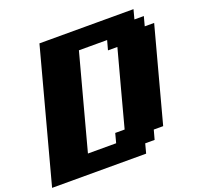

<svg xmlns="http://www.w3.org/2000/svg" viewBox="-147 -1037 1244 1199"><g transform="rotate(-20 475.5 -437.5)"><path d="M0 0H625L641.6 -62.5H704.1L721.2 -125H783.7Q811.5 -229.5 867.4 -437.7Q923.3 -646 951.2 -750H888.7L905.3 -812.5H842.8L859.4 -875H234.4Q195.3 -729 117.2 -437.5Q39.1 -146 0 0ZM471.2 -125H283.7Q311.5 -229.5 367.4 -437.7Q423.3 -646 451.2 -750H638.7L621.6 -687.5H684.1Q661.6 -604 616.9 -437.3Q572.3 -270.5 550.3 -187.5H487.8Z"/></g></svg>

Font: Faithful 32x
Style: BoldOblique
Weight: 400
Foundry: Faithful Resource Pack
Version: Version 1.0; January 27, 2023